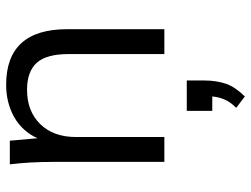

<svg xmlns="http://www.w3.org/2000/svg" viewBox="-116 -439 817 625"><g transform="rotate(-90 292.5 -126.5)"><path d="M329 -515Q510 -515 510 -316V0H429V-312Q429 -383 401 -415Q372 -447 313 -447Q243 -447 201 -404Q159 -361 159 -288V0H78V-362Q78 -401 76 -436Q74 -471 70 -503H147L155 -413Q177 -462 224 -489Q271 -515 329 -515ZM343 73V131Q343 169 332 202Q320 233 291 262L254 234Q273 215 281 196Q285 187 287.5 177Q290 167 291 156H244V73Z"/></g></svg>

Font: PRinguin Sans
Style: Regular
Weight: 400
Designer: Vernon Adams
Foundry: Vernon Adams
Version: ""